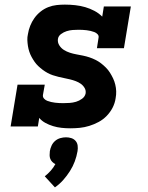

<svg xmlns="http://www.w3.org/2000/svg" viewBox="-20 -548 640 832"><path d="M284 8Q266 8 247 6Q228 4 210 -1.5Q192 -7 176.5 -15.5Q161 -24 150 -37L144 0H26L56 -181H174L166 -136Q165 -127 171 -120.5Q177 -114 185 -111Q193 -108 201.5 -106Q210 -104 218.5 -103Q227 -102 236 -101.5Q245 -101 254 -101Q268 -101 282 -102Q296 -103 309.5 -107Q323 -111 335.5 -120Q348 -129 351 -143Q353 -156 346.5 -167Q340 -178 330 -185Q320 -192 308 -196.5Q296 -201 283.5 -204Q271 -207 258.5 -209.5Q246 -212 233.5 -215Q221 -218 209 -222Q197 -226 186 -232Q175 -238 165 -245.5Q155 -253 146 -261.5Q137 -270 130 -280Q123 -290 117 -301Q111 -312 107 -324Q103 -336 101 -349Q99 -362 98.5 -374.5Q98 -387 101 -400Q104 -419 111 -436.5Q118 -454 129 -469.5Q140 -485 155.5 -497.5Q171 -510 189 -517Q207 -524 225 -526Q243 -528 261 -528Q284 -528 306.5 -525.5Q329 -523 349.5 -517Q370 -511 389 -501Q408 -491 423 -476L430 -520H547L517 -339H400L407 -384Q409 -393 403 -399.5Q397 -406 389 -409Q381 -412 372.5 -414Q364 -416 355.5 -417Q347 -418 338 -418.5Q329 -419 320 -419Q307 -419 294.5 -418Q282 -417 269 -413Q256 -409 244.5 -400.5Q233 -392 231 -379Q229 -364 237 -351.5Q245 -339 257 -331.5Q269 -324 283 -319.5Q297 -315 311 -312.5Q325 -310 339.5 -307Q354 -304 367.5 -299.5Q381 -295 394 -288.5Q407 -282 418 -273.5Q429 -265 439 -255Q449 -245 456.5 -233Q464 -221 470 -208.5Q476 -196 479.5 -181.5Q483 -167 483.5 -152.5Q484 -138 481 -122Q478 -101 468 -81.5Q458 -62 442.5 -46Q427 -30 407.5 -19.5Q388 -9 367 -2.5Q346 4 325.5 6Q305 8 284 8ZM218 264 174 216Q188 205 200 191.5Q212 178 220 163Q213 160 207 154Q201 148 198 140.5Q195 133 195 124.5Q195 116 196 107Q198 95 203.5 83Q209 71 219 62.5Q229 54 241.5 50.5Q254 47 266 47Q278 47 289 50.5Q300 54 307.5 62.5Q315 71 316.5 83Q318 95 316 107Q312 130 304 151.5Q296 173 283 193.5Q270 214 254 232Q238 250 218 264Z"/></svg>

Font: Iosevka Etoile Heavy Oblique
Style: Regular
Weight: 900
Italic angle: -9°
Designer: Belleve Invis
Foundry: Belleve Invis
Version: Version 15.5.2; ttfautohint (v1.8.4)